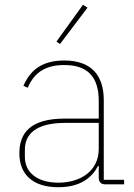

<svg xmlns="http://www.w3.org/2000/svg" viewBox="-20 -771 559 803"><path d="M346 -739 327 -751 216 -597 231 -587ZM499 0V-19H414V-352C414 -459 359 -518 249 -518C155 -518 106 -477 78 -412L96 -404C124 -470 173 -499 249 -499C343 -499 393 -453 393 -349V-275H251C106 -275 61 -214 61 -130C61 -39 120 12 224 12C317 12 365 -29 390 -77H393V-29C393 -9 402 0 422 0ZM224 -7C142 -7 84 -45 84 -115V-145C84 -212 133 -257 252 -257H393V-148C393 -54 314 -7 224 -7Z"/></svg>

Font: IBM Plex Thai Thin
Style: Regular
Weight: 100
Designer: Mike Abbink, Paul van der Laan, Pieter van Rosmalen, Ben Mitchell, Mark Frömberg
Foundry: Bold Monday
Version: Version 1.0